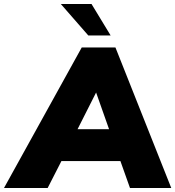

<svg xmlns="http://www.w3.org/2000/svg" viewBox="-73 -943 879 963"><path d="M531 -135H235L166 0H-53L337 -705H506L786 0H579ZM474 -295 409 -479 316 -295ZM232 -923H386L482 -765H370Z"/></svg>

Font: Nunito Sans Heavy Heavy
Style: Italic
Weight: 400
Italic angle: -4.541°
Designer: Vernon Adams
Foundry: Vernon Adams
Version: Version 2.002